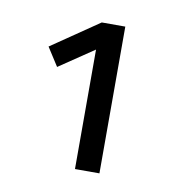

<svg xmlns="http://www.w3.org/2000/svg" viewBox="-48 -835 376 402"><g transform="rotate(10 140.0 -634.0)"><path d="M136 -732 62 -682 37 -721 138 -790H188V-478H136Z"/></g></svg>

Font: Cairo Light
Style: Regular
Weight: 300
Designer: Mohamed Gaber, Accademia di Belle Arti di Urbino and others
Foundry: Kief Type Foundry, Accademia di Belle Arti di Urbino and others
Version: Version 3.011